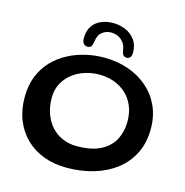

<svg xmlns="http://www.w3.org/2000/svg" viewBox="-121 -908 1031 1072"><g transform="rotate(15 394.5 -372.0)"><path d="M358.1 52.1Q286.1 52.1 226.2 29.8Q166.3 7.4 122.7 -34.5Q79.1 -76.5 55.2 -135.5Q31.2 -194.6 31.2 -267.8Q31.2 -336.8 52.9 -390.4Q74.6 -443.9 112 -482.9Q149.4 -521.8 197.2 -547Q245 -572.2 297.9 -584.3Q350.9 -596.5 403.2 -596.5Q479.4 -596.5 544 -574.1Q608.6 -551.6 656.6 -509.8Q704.6 -468 731.1 -409.7Q757.6 -351.4 757.6 -279.4Q757.6 -199.9 727.4 -138.2Q697.2 -76.4 642.8 -34.1Q588.3 8.3 515.7 30.2Q443.1 52.1 358.1 52.1ZM381.3 -78.9Q468.9 -78.9 521.5 -107Q574.1 -135 597.6 -181.6Q621.1 -228.1 621.1 -283.3Q621.1 -334.6 604.3 -374.5Q587.6 -414.4 557.5 -441.8Q527.4 -469.3 487.8 -483.5Q448.2 -497.8 402.8 -497.8Q358.2 -497.8 317.9 -484.4Q277.5 -471.1 246.1 -446.1Q214.6 -421.1 196.4 -385.4Q178.1 -349.8 178.1 -305.8Q178.1 -253.5 193.3 -211.6Q208.5 -169.8 235.8 -140.2Q263 -110.6 300.2 -94.8Q337.5 -78.9 381.3 -78.9ZM296.6 -630.8Q282.8 -630.8 273.9 -641.1Q265 -651.5 265 -670.4Q265 -714.2 283.6 -741.9Q302.2 -769.6 333.7 -782.8Q365.1 -795.9 402.9 -795.9Q441.2 -795.9 475.1 -781.2Q509 -766.5 530.2 -737.4Q551.4 -708.3 551.4 -664.9Q551.4 -644.8 543.2 -636.3Q535.1 -627.9 523.6 -627.9Q512.5 -627.9 504.9 -635.4Q497.2 -642.9 494.6 -661.1Q491.1 -688.5 477.8 -706.4Q464.6 -724.2 445.3 -733Q426.1 -741.8 403.9 -741.8Q377.1 -741.8 354.3 -724.8Q331.5 -707.9 327.1 -669.2Q324.6 -649.9 318.3 -640.3Q312 -630.8 296.6 -630.8Z"/></g></svg>

Font: Gluten Thin
Style: Regular
Weight: 100
Designer: Tyler Finck
Foundry: Etcetera Type Company
Version: Version 1.300